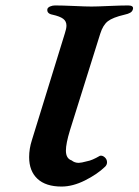

<svg xmlns="http://www.w3.org/2000/svg" viewBox="-20 -674 509 705"><path d="M87 -97Q87 -128 97 -159L218 -551Q224 -569 224 -580Q224 -596 212 -605Q200 -614 173 -620Q151 -624 154 -641Q156 -647 164.5 -650.5Q173 -654 182 -654Q207 -654 253 -652Q295 -650 316 -650Q335 -650 379 -652Q425 -654 451 -654Q461 -654 465.5 -650.5Q470 -647 468 -640Q466 -632 458.5 -627.5Q451 -623 437 -620Q394 -610 376 -596Q358 -582 348 -550L237 -196Q222 -147 222 -121Q222 -92 243 -85Q254 -76 269 -76Q278 -76 300 -82Q318 -85 347 -102Q356 -104 364.5 -96.5Q373 -89 373 -78Q373 -69 366 -62Q337 -34 292 -11.5Q247 11 206 11Q148 11 117.5 -17.5Q87 -46 87 -97Z"/></svg>

Font: EB Garamond SemiBold
Style: Italic
Weight: 600
Italic angle: -17.2°
Designer: Georg Duffner and Octavio Pardo
Foundry: Georg Duffner
Version: Version 1.000